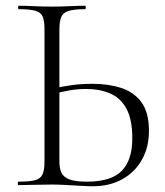

<svg xmlns="http://www.w3.org/2000/svg" viewBox="-20 -645 575 669"><path d="M303 4Q287 4 261.5 2.5Q236 1 209 -0.5Q182 -2 160 -2Q128 -2 98 -1Q68 0 44 0Q42 0 42 -6Q42 -12 44 -12Q82 -12 101.5 -17Q121 -22 128 -37Q135 -52 135 -81V-544Q135 -573 128.5 -587.5Q122 -602 103 -607.5Q84 -613 46 -613Q43 -613 43 -619Q43 -625 46 -625Q69 -625 98 -623.5Q127 -622 159 -622Q194 -622 224 -623.5Q254 -625 276 -625Q279 -625 279 -619Q279 -613 276 -613Q238 -613 219 -607Q200 -601 193.5 -586Q187 -571 187 -542V-81Q187 -59 194 -43.5Q201 -28 221.5 -20Q242 -12 283 -12Q367 -12 404 -49.5Q441 -87 441 -163Q441 -229 420.5 -266.5Q400 -304 363.5 -319.5Q327 -335 280 -335Q250 -335 221.5 -330Q193 -325 165 -317L164 -336Q197 -344 231 -348.5Q265 -353 302 -353Q358 -353 402.5 -338.5Q447 -324 473 -288.5Q499 -253 499 -189Q499 -132 474.5 -88.5Q450 -45 406 -20.5Q362 4 303 4Z"/></svg>

Font: Cormorant Light
Style: Regular
Weight: 300
Designer: Christian Thalmann (Catharsis Fonts)
Foundry: Catharsis Fonts
Version: Version 4.000